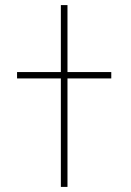

<svg xmlns="http://www.w3.org/2000/svg" viewBox="-20 -734 514 754"><path d="M219 0V-426H47V-451H219V-714H245V-451H417V-426H245V0Z"/></svg>

Font: Noto Sans Georgian Condensed Thin
Style: Regular
Weight: 100
Width: 3
Designer: Monotype Design Team, Akaki Razmadze
Foundry: Google LLC
Version: Version 2.005; ttfautohint (v1.8.4.7-5d5b)